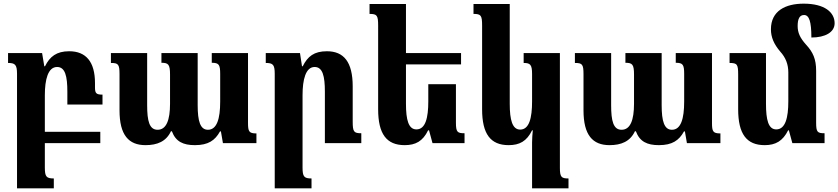

<svg xmlns="http://www.w3.org/2000/svg" viewBox="-20 -782 4580 1049"><path d="M274 193C233 193 225 183 225 133V0H528V-62H225V-262C225 -347 242 -416 292 -416C336 -416 348 -366 348 -281V-211H540V-265C505 -265 499 -273 499 -305V-328C499 -444 450 -502 358 -502C289 -502 252 -473 226 -420H222L210 -492H24V-438C62 -438 73 -429 73 -379V247H274Z M1137 -492V-439C1176 -439 1183 -429 1183 -378V-227C1183 -133 1165 -73 1116 -73C1074 -73 1060 -120 1060 -207V-492H862V-439C900 -439 909 -430 909 -375V-215C909 -126 889 -73 841 -73C796 -73 784 -121 784 -207V-492H586V-438C626 -438 633 -431 633 -377V-179C633 -44 683 11 775 11C839 11 888 -9 914 -65H919C940 -8 981 11 1045 11C1118 11 1155 -15 1182 -64H1187L1198 0H1381V-53C1340 -53 1335 -64 1335 -111V-492Z M1954 -54C1913 -54 1907 -62 1907 -118V-310C1907 -444 1858 -502 1766 -502C1696 -502 1661 -474 1634 -420H1630L1619 -492H1432V-438C1471 -438 1481 -429 1481 -379V247H1682V193C1641 193 1633 183 1633 133V-262C1633 -347 1650 -416 1699 -416C1743 -416 1755 -366 1755 -281V0H1954Z M2319 -70H2324L2343 0H2518V-54C2479 -54 2471 -60 2471 -112V-322H2320V-228C2320 -139 2305 -75 2255 -75C2212 -75 2198 -127 2198 -215V-430H2499V-492H2198V-760H1999V-706C2040 -706 2046 -698 2046 -642V-185C2046 -50 2092 11 2191 11C2250 11 2290 -10 2319 -70Z M2887 247H3086V193C3047 193 3039 186 3039 134V-492H2841V-438C2877 -438 2887 -429 2887 -378V-228C2887 -139 2872 -74 2822 -74C2779 -74 2765 -127 2765 -215V-760H2567V-706C2608 -706 2614 -698 2614 -642V-185C2614 -50 2660 11 2759 11C2818 11 2858 -10 2887 -70H2891C2889 -48 2887 -25 2887 -4Z M3672 -492V-439C3711 -439 3718 -429 3718 -378V-227C3718 -133 3700 -73 3651 -73C3609 -73 3595 -120 3595 -207V-492H3397V-439C3435 -439 3444 -430 3444 -375V-215C3444 -126 3424 -73 3376 -73C3331 -73 3319 -121 3319 -207V-492H3121V-438C3161 -438 3168 -431 3168 -377V-179C3168 -44 3218 11 3310 11C3374 11 3423 -9 3449 -65H3454C3475 -8 3516 11 3580 11C3653 11 3690 -15 3717 -64H3722L3733 0H3916V-53C3875 -53 3870 -64 3870 -111V-492Z M4439 -112V-395C4439 -459 4422 -497 4384 -538C4351 -575 4338 -603 4338 -640C4338 -678 4348 -700 4373 -700C4401 -700 4413 -664 4413 -577C4489 -577 4540 -606 4540 -655C4540 -715 4485 -762 4371 -762C4272 -762 4192 -723 4192 -622C4192 -579 4208 -541 4243 -500C4273 -467 4287 -430 4287 -386V-228C4287 -139 4271 -75 4221 -75C4178 -75 4165 -127 4165 -215V-492H3966V-438C4008 -438 4013 -430 4013 -374V-185C4013 -50 4059 11 4158 11C4218 11 4257 -12 4286 -70H4290L4309 0H4485V-54C4446 -54 4439 -60 4439 -112Z"/></svg>

Font: Noto Serif Armenian Condensed Extra
Style: Regular
Weight: 800
Width: 3
Designer: Monotype Design Team
Foundry: Monotype Imaging Inc.
Version: Version 1.901